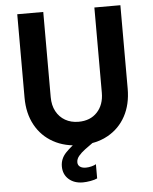

<svg xmlns="http://www.w3.org/2000/svg" viewBox="-61 -770 818 1028"><g transform="rotate(-5 348.0 -256.0)"><path d="M347.9 7.8Q263.9 7.8 201.6 -26.8Q139.3 -61.3 105 -124.1Q70.7 -186.8 70.7 -271.3V-719.7H210.5V-261.9Q210.5 -217.8 227.9 -185.5Q245.3 -153.1 276.3 -135.3Q307.3 -117.5 347.9 -117.5Q411 -117.5 448.1 -157.2Q485.2 -196.8 485.2 -261.9V-719.7H625V-271.3Q625 -186.8 591.1 -124.1Q557.3 -61.4 495.1 -26.8Q432.9 7.8 347.9 7.8ZM342.6 207.9Q296 207.9 266.8 181.9Q237.6 155.8 237.6 112.9Q237.6 71.5 267.7 40Q297.8 8.4 344.3 -22.5L414.8 0Q391.1 16.8 369.9 32.5Q348.7 48.3 335.4 64.3Q322.1 80.4 322.1 97.9Q322.1 113.3 333.5 121.9Q344.9 130.5 366 130.5Q380.5 130.5 396.4 126.3Q412.4 122.1 420.3 116.9V193.2Q407 199.9 383.6 203.9Q360.3 207.9 342.6 207.9Z"/></g></svg>

Font: Reddit Sans
Style: Regular
Weight: 400
Designer: Stephen Hutchings
Foundry: Reddit
Version: Version 1.014